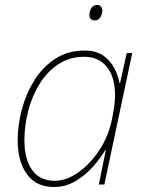

<svg xmlns="http://www.w3.org/2000/svg" viewBox="-20 -741 587 771"><path d="M197 10Q125 10 88 -41.5Q51 -93 51 -178Q51 -239 68 -302.5Q85 -366 118.5 -419.5Q152 -473 202.5 -505.5Q253 -538 319 -538Q366 -538 395 -517.5Q424 -497 439.5 -466.5Q455 -436 460 -407H462L489 -528H511L399 0H377L405 -139H403Q386 -109 355.5 -74Q325 -39 284.5 -14.5Q244 10 197 10ZM200 -15Q246 -15 293.5 -48Q341 -81 378.5 -137.5Q416 -194 430 -264Q436 -295 439 -317Q442 -339 442 -358Q442 -432 409 -472.5Q376 -513 318 -513Q260 -513 215 -483.5Q170 -454 139.5 -405Q109 -356 93.5 -296.5Q78 -237 78 -178Q78 -103 108.5 -59Q139 -15 200 -15ZM362 -659Q339 -659 339 -681Q339 -695 346.5 -708Q354 -721 369 -721Q381 -721 386 -714Q391 -707 391 -699Q391 -686 383.5 -672.5Q376 -659 362 -659Z"/></svg>

Font: Noto Sans Thin
Style: Italic
Weight: 100
Italic angle: -12°
Designer: Monotype Design Team
Foundry: Monotype Imaging Inc.
Version: Version 2.013; ttfautohint (v1.8.4.7-5d5b)